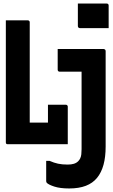

<svg xmlns="http://www.w3.org/2000/svg" viewBox="-20 -815 640 1085"><path d="M24 0Q21 0 19 -0.5Q17 -1 15.5 -2.5Q14 -4 13.5 -6Q13 -8 13 -11Q13 -63 13 -114.5Q13 -166 13 -218Q13 -270 13 -321Q13 -372 13 -422.5Q13 -473 13 -521.5Q13 -570 13 -617Q13 -638 13 -658.5Q13 -679 13 -700Q35 -700 55.5 -700Q76 -700 95.5 -700Q115 -700 137 -700Q141 -700 143 -698.5Q145 -697 146.5 -695Q148 -693 148 -689Q148 -643 148 -595.5Q148 -548 148 -501Q148 -454 148 -406Q148 -358 148 -310.5Q148 -263 148 -216Q148 -169 148 -122H270Q296 -122 312 -115.5Q328 -109 337.5 -94Q347 -79 352.5 -56Q358 -33 363 0ZM251 -223Q266 -223 284 -223Q302 -223 320.5 -223Q339 -223 352 -223Q356 -223 358 -221.5Q360 -220 361.5 -218Q363 -216 363 -212Q363 -194 363 -165.5Q363 -137 363 -106.5Q363 -76 363 -47.5Q363 -19 363 0Q315 -4 291 -18Q267 -32 259 -55Q251 -78 251 -108Q251 -122 251 -144Q251 -166 251 -188.5Q251 -211 251 -223ZM566 -538Q568 -538 571 -536.5Q574 -535 575.5 -532.5Q577 -530 577 -527Q577 -475 577 -422Q577 -369 577 -315.5Q577 -262 577 -207.5Q577 -153 577 -97.5Q577 -42 577 13Q577 72 565 116Q553 160 528.5 190Q504 220 465 235Q426 250 371 250Q320 250 287.5 239.5Q255 229 244 218Q244 216 242.5 214Q241 212 241 210Q241 179 241 151.5Q241 124 241 94H260Q285 105 308 110Q331 115 362 115Q383 115 397.5 110.5Q412 106 422 96Q429 89 433.5 79.5Q438 70 439.5 57Q441 44 441 28Q441 -38 441 -96Q441 -154 441 -207Q441 -260 441 -310.5Q441 -361 441 -410H429Q421 -410 405.5 -410Q390 -410 372.5 -410Q355 -410 340 -410Q325 -410 316 -410Q312 -410 309 -413Q306 -416 306 -421Q306 -450 306 -479.5Q306 -509 306 -538Q319 -538 348 -538Q377 -538 414.5 -538Q452 -538 491.5 -538Q531 -538 566 -538ZM420 -795Q439 -795 459.5 -795Q480 -795 501.5 -795Q523 -795 543.5 -795Q564 -795 583 -795Q588 -795 591 -792Q594 -789 594 -784V-656Q575 -656 554.5 -656Q534 -656 512.5 -656Q491 -656 470.5 -656Q450 -656 431 -656Q428 -656 425.5 -657.5Q423 -659 421.5 -661.5Q420 -664 420 -667Z"/></svg>

Font: RecMonoLinear Nerd Font Mono
Style: Bold
Weight: 700
Monospace: yes
Version: Version 1.085; ttfautohint (v1.8.4.7-5d5b);Nerd Fonts 3.2.1